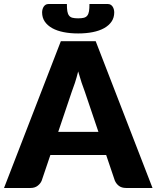

<svg xmlns="http://www.w3.org/2000/svg" viewBox="-35 -933 777 953"><path d="M453.5 -278.5 386 -478Q378.5 -497 370 -522.8Q361.5 -548.5 353 -578.5Q345.5 -548 337 -522Q328.5 -496 321 -477L254 -278.5ZM722 0H591Q569 0 555.5 -10.2Q542 -20.5 535 -36.5L492 -163.5H215L172 -36.5Q166.5 -22.5 152.2 -11.2Q138 0 117 0H-15L267 -728.5H440ZM353 -842Q370 -842 381 -844.8Q392 -847.5 398.2 -855.5Q404.5 -863.5 406.8 -877.2Q409 -891 409 -913H501Q509 -913 514.8 -909.2Q520.5 -905.5 524.2 -899.8Q528 -894 530 -886.5Q532 -879 532 -871.5Q532 -845.5 518.8 -826Q505.5 -806.5 481.8 -793.2Q458 -780 425.2 -773.5Q392.5 -767 353 -767Q313.5 -767 280.8 -773.5Q248 -780 224.2 -793.2Q200.5 -806.5 187.2 -826Q174 -845.5 174 -871.5Q174 -879 176 -886.5Q178 -894 181.8 -899.8Q185.5 -905.5 191.2 -909.2Q197 -913 205 -913H297Q297 -891 299.2 -877.2Q301.5 -863.5 307.8 -855.5Q314 -847.5 324.8 -844.8Q335.5 -842 353 -842Z"/></svg>

Font: Lato 2
Style: Regular
Weight: 900
Designer: Lukasz Dziedzic with Adam Twardoch and Botio Nikoltchev
Foundry: tyPoland Lukasz Dziedzic
Version: Version 2.015; 2015-08-06; http://www.latofonts.com/